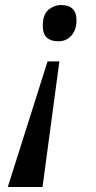

<svg xmlns="http://www.w3.org/2000/svg" viewBox="-20 -564 380 763"><path d="M212 -400Q244 -400 264 -423Q284 -446 284 -484Q284 -544 222 -544Q196 -544 173 -525.5Q150 -507 150 -461Q150 -400 212 -400ZM11 179H149L216 -320H169Z"/></svg>

Font: Noto Serif SemiCondensed Semi
Style: Italic
Weight: 600
Width: 4
Italic angle: -12°
Designer: Monotype Design Team
Foundry: Monotype Imaging Inc.
Version: Version 1.901